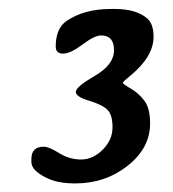

<svg xmlns="http://www.w3.org/2000/svg" viewBox="-20 -708 396 439"><path d="M331.1 -624Q331.1 -578.6 278.3 -535.2Q260.7 -521 260.7 -518.6Q260.7 -516.1 278.8 -505.6Q296.9 -495.1 310.1 -477.8Q323.2 -460.4 323.2 -425.8Q323.2 -369.6 272 -329.1Q220.7 -288.6 151.9 -288.6Q114.7 -288.6 90.8 -299.3Q51.8 -316.9 51.8 -337.4V-344.7Q51.8 -372.6 80.1 -372.6Q91.8 -372.6 115.2 -357.9Q138.7 -343.3 165.5 -343.3Q192.4 -343.3 214.8 -365.7Q237.3 -388.2 237.3 -417Q237.3 -445.8 225.3 -457.3Q213.4 -468.8 183.3 -477.8Q153.3 -486.8 153.3 -498Q153.3 -509.3 197 -534.7Q240.7 -560.1 240.7 -593.5Q240.7 -627 210.9 -627Q196.3 -627 168.7 -606.2Q141.1 -585.4 124.3 -585.4Q107.4 -585.4 107.4 -601.6Q107.4 -643.1 132.3 -660.2Q172.9 -687.5 233.4 -687.5H242.7Q291.5 -687.5 316.4 -666Q331.1 -653.3 331.1 -624Z"/></svg>

Font: Averia Serif Libre
Style: Bold Italic
Weight: 700
Italic angle: -6.90001°
Version: Version 1.002